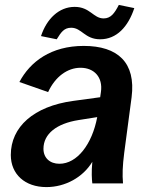

<svg xmlns="http://www.w3.org/2000/svg" viewBox="-20 -747 609 782"><path d="M169 15C246 15 318 -25 356 -88C352 -46 354 -17 356 0H481C478 -37 479 -70 486 -125L516 -351C534 -492 460 -560 321 -560C188 -560 103 -496 59 -413L176 -372C205 -435 255 -471 308 -471C363 -471 400 -433 391 -372L388 -351L278 -336C117 -314 24 -230 24 -116C24 -37 82 15 169 15ZM147 -600 211 -587C229 -616 241 -634 270 -634C313 -634 325 -587 388 -587C455 -587 502 -638 527 -714L464 -727C446 -692 431 -672 402 -672C360 -672 347 -719 284 -719C220 -719 170 -670 147 -600ZM157 -141C157 -202 211 -244 300 -258L376 -270C355 -159 294 -80 222 -80C183 -80 157 -104 157 -141Z"/></svg>

Font: Ronzino Bold
Style: Italic
Weight: 700
Italic angle: -8°
Designer: Nunzio Mazzaferro
Foundry: Collletttivo
Version: Version 1.000;Glyphs 3.3 (3337)